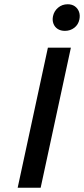

<svg xmlns="http://www.w3.org/2000/svg" viewBox="-20 -882 395 902"><path d="M63 0 205 -658H313L171 0ZM285 -737Q265 -737 251 -746Q237 -755 231 -771Q225 -787 229 -806Q234 -830 253 -846Q272 -862 298 -862Q318 -862 331.5 -852.5Q345 -843 351 -827Q357 -811 353 -791Q348 -766 329 -751.5Q310 -737 285 -737Z"/></svg>

Font: Ysabeau SemiBold
Style: Italic
Weight: 600
Italic angle: -12°
Designer: Christian Thalmann (Catharsis Fonts)
Version: Version 2.002